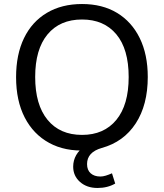

<svg xmlns="http://www.w3.org/2000/svg" viewBox="-20 -740 815 955"><path d="M486 -4Q413 17 413 76Q413 106 431 122Q449 138 479 138Q492 138 506.5 133.5Q521 129 537 122L553 173Q515 195 465 195Q412 195 378 165Q344 135 344 89Q344 58 359 31.5Q374 5 401 -11L411 8Q304 14 225 -29Q146 -72 103 -155.5Q60 -239 60 -356Q60 -469 99.5 -550.5Q139 -632 213 -676Q287 -720 388 -720Q489 -720 562 -676Q635 -632 675 -550.5Q715 -469 715 -357Q715 -218 655 -126Q595 -34 486 -4ZM155 -357Q155 -219 216.5 -144Q278 -69 388 -69Q497 -69 558.5 -143.5Q620 -218 620 -357Q620 -496 558.5 -569.5Q497 -643 388 -643Q278 -643 216.5 -569Q155 -495 155 -357Z"/></svg>

Font: Muli Medium
Style: Regular
Weight: 500
Designer: Vernon Adams
Foundry: Vernon Adams
Version: Version 2.100; ttfautohint (v1.8.1.43-b0c9)